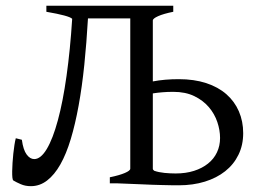

<svg xmlns="http://www.w3.org/2000/svg" viewBox="-20 -635 906 665"><path d="M509.3 -50.8Q509.3 -46.9 514.2 -43.5Q529.8 -38.1 549.8 -36.1Q569.8 -34.2 588.4 -34.2Q623.5 -34.2 651.9 -43.2Q680.2 -52.2 700.4 -68.4Q720.7 -84.5 731.4 -107.2Q742.2 -129.9 742.2 -157.2Q742.2 -184.1 732.7 -212.4Q723.1 -240.7 703.4 -263.9Q683.6 -287.1 653.1 -302Q622.6 -316.9 580.1 -316.9Q559.6 -316.9 542.2 -315.4Q524.9 -314 509.3 -311.5ZM822.3 -173.8Q822.3 -132.3 805.9 -98.9Q789.6 -65.4 760 -42Q730.5 -18.6 689.5 -5.9Q648.4 6.8 599.1 6.8Q588.4 6.8 573.5 6.6Q558.6 6.3 541.5 5.9Q524.4 5.4 506.3 4.9Q488.3 4.4 471.2 3.4Q430.7 2 386.2 0H360.4V-21Q393.6 -27.8 412.4 -35.9Q431.2 -43.9 431.2 -50.8V-571.3H284.7Q279.8 -486.3 272 -410.4Q264.2 -334.5 252.4 -269.8Q240.7 -205.1 225.1 -153.3Q209.5 -101.6 189 -65.4Q168.5 -29.3 143.1 -9.8Q117.7 9.8 86.9 9.8Q67.4 9.8 51.8 2.9Q36.1 -3.9 26.4 -9.8Q23.9 -11.2 22.9 -20Q22 -28.8 22.2 -42Q22.5 -55.2 23.4 -71Q24.4 -86.9 26.1 -102.8Q27.8 -118.7 30 -132.8Q32.2 -147 34.7 -156.2L55.7 -150.9Q60.5 -115.7 72.3 -99.9Q84 -84 98.6 -84Q121.1 -84 142.1 -119.1Q163.1 -154.3 180.4 -218.3Q197.8 -282.2 210.4 -371.8Q223.1 -461.4 230 -569.8Q225.1 -575.2 202.6 -581.3Q180.2 -587.4 140.6 -594.2V-615.2H580.1V-594.2Q546.4 -587.4 527.8 -579.1Q509.3 -570.8 509.3 -564V-353Q529.8 -356.9 552.5 -358.9Q575.2 -360.8 599.1 -360.8Q652.3 -360.8 694.1 -347.2Q735.8 -333.5 764.2 -308.6Q792.5 -283.7 807.4 -249.3Q822.3 -214.8 822.3 -173.8Z"/></svg>

Font: Gentium Plus
Style: Regular
Weight: 400
Designer: J. Victor Gaultney, Annie Olsen, Iska Routamaa
Foundry: SIL International
Version: Version 1.510